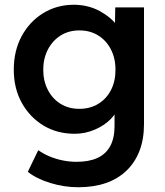

<svg xmlns="http://www.w3.org/2000/svg" viewBox="-20 -558 696 808"><path d="M97 165 141 74Q162 89 188 100Q214 111 243.5 117Q273 123 302 123Q355 123 390.5 106.5Q426 90 444 56.5Q462 23 462 -27V-124L480 -117Q474 -86 447 -58Q420 -30 379 -12.5Q338 5 295 5Q220 5 162.5 -30Q105 -65 71.5 -125.5Q38 -186 38 -265Q38 -344 71 -405.5Q104 -467 161.5 -502.5Q219 -538 291 -538Q321 -538 349 -531Q377 -524 400.5 -511Q424 -498 443 -482Q462 -466 474 -448Q486 -430 489 -413L463 -405L465 -527H586V-36Q586 28 567 77Q548 126 512 160.5Q476 195 425 212.5Q374 230 309 230Q250 230 191.5 212Q133 194 97 165ZM466 -264Q466 -313 446.5 -350.5Q427 -388 393 -409Q359 -430 314 -430Q269 -430 235 -408.5Q201 -387 181.5 -349.5Q162 -312 162 -264Q162 -217 181.5 -179.5Q201 -142 235 -121Q269 -100 314 -100Q359 -100 393.5 -121Q428 -142 447 -179Q466 -216 466 -264Z"/></svg>

Font: Mach Medium
Style: Regular
Weight: 500
Version: Version 1.002